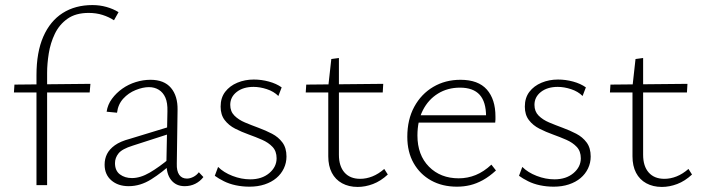

<svg xmlns="http://www.w3.org/2000/svg" viewBox="-20 -731 2776 758"><path d="M124 0V-434Q124 -525 151 -586.5Q178 -648 227.5 -679.5Q277 -711 345 -711Q374 -711 400.5 -703.5Q427 -696 448 -683L430 -651Q410 -664 385 -672Q360 -680 330 -680Q279 -680 246.5 -657Q214 -634 196.5 -597.5Q179 -561 172.5 -520Q166 -479 166 -443V0ZM35 -366 37 -397 337 -400 334 -366Z M709 4Q675 4 655.5 -20.5Q636 -45 637 -92L641 -291Q642 -325 633 -345.5Q624 -366 607 -376.5Q590 -387 568 -387Q544 -387 515.5 -375.5Q487 -364 466.5 -341.5Q446 -319 442 -286L401 -290Q405 -318 422 -341Q439 -364 463 -381Q487 -398 516 -407Q545 -416 574 -416Q628 -416 655 -384Q682 -352 681 -297L678 -85Q677 -56 687.5 -41Q698 -26 718 -26Q730 -26 743 -32.5Q756 -39 765 -51L783 -32Q770 -15 751 -5.5Q732 4 709 4ZM488 4Q446 4 419.5 -19Q393 -42 393 -81Q393 -104 402.5 -123Q412 -142 433.5 -157.5Q455 -173 493 -183L660 -234L665 -208L504 -156Q462 -143 448 -125.5Q434 -108 434 -87Q434 -57 453.5 -42.5Q473 -28 501 -28Q534 -28 571 -49.5Q608 -71 651 -107L662 -89Q620 -50 577 -23Q534 4 488 4Z M965 6Q937 6 911 0.5Q885 -5 864 -15.5Q843 -26 828 -37L841 -72Q863 -50 898 -36.5Q933 -23 968 -23Q1014 -23 1043 -47.5Q1072 -72 1072 -106Q1072 -134 1056 -151Q1040 -168 1015 -179Q990 -190 962 -200Q934 -210 908.5 -223Q883 -236 867 -257Q851 -278 851 -310Q851 -345 869 -368.5Q887 -392 917 -404.5Q947 -417 982 -417Q1012 -417 1041.5 -409Q1071 -401 1092 -386L1079 -352Q1061 -370 1033.5 -379Q1006 -388 981 -388Q940 -388 914.5 -368Q889 -348 889 -317Q889 -291 905.5 -274.5Q922 -258 947 -247.5Q972 -237 1000.5 -226.5Q1029 -216 1054 -203Q1079 -190 1095 -168.5Q1111 -147 1111 -113Q1111 -88 1100.5 -66Q1090 -44 1071 -28Q1052 -12 1025 -3Q998 6 965 6Z M1392 7Q1357 7 1330.5 -7.5Q1304 -22 1290 -49Q1276 -76 1276 -114V-390L1288 -498L1318 -502V-120Q1318 -75 1340 -50Q1362 -25 1402 -25Q1426 -25 1450 -34.5Q1474 -44 1497 -64L1511 -42Q1483 -16 1452.5 -4.5Q1422 7 1392 7ZM1491 -366H1187L1189 -397L1493 -400Z M1784 6Q1726 6 1682 -18.5Q1638 -43 1613 -87Q1588 -131 1588 -191Q1588 -259 1615.5 -309.5Q1643 -360 1690.5 -388Q1738 -416 1798 -416Q1868 -416 1902 -377.5Q1936 -339 1936 -271Q1936 -265 1936 -259Q1936 -253 1935 -247H1899V-271Q1899 -329 1873.5 -357Q1848 -385 1796 -385Q1747 -385 1709 -361.5Q1671 -338 1649.5 -296Q1628 -254 1628 -196Q1628 -119 1673.5 -73Q1719 -27 1791 -27Q1826 -27 1858 -40Q1890 -53 1920 -81L1938 -58Q1912 -34 1886.5 -20Q1861 -6 1836 0Q1811 6 1784 6ZM1617 -247 1623 -276H1928V-247Z M2166 6Q2138 6 2112 0.5Q2086 -5 2065 -15.5Q2044 -26 2029 -37L2042 -72Q2064 -50 2099 -36.5Q2134 -23 2169 -23Q2215 -23 2244 -47.5Q2273 -72 2273 -106Q2273 -134 2257 -151Q2241 -168 2216 -179Q2191 -190 2163 -200Q2135 -210 2109.5 -223Q2084 -236 2068 -257Q2052 -278 2052 -310Q2052 -345 2070 -368.5Q2088 -392 2118 -404.5Q2148 -417 2183 -417Q2213 -417 2242.5 -409Q2272 -401 2293 -386L2280 -352Q2262 -370 2234.5 -379Q2207 -388 2182 -388Q2141 -388 2115.5 -368Q2090 -348 2090 -317Q2090 -291 2106.5 -274.5Q2123 -258 2148 -247.5Q2173 -237 2201.5 -226.5Q2230 -216 2255 -203Q2280 -190 2296 -168.5Q2312 -147 2312 -113Q2312 -88 2301.5 -66Q2291 -44 2272 -28Q2253 -12 2226 -3Q2199 6 2166 6Z M2593 7Q2558 7 2531.5 -7.5Q2505 -22 2491 -49Q2477 -76 2477 -114V-390L2489 -498L2519 -502V-120Q2519 -75 2541 -50Q2563 -25 2603 -25Q2627 -25 2651 -34.5Q2675 -44 2698 -64L2712 -42Q2684 -16 2653.5 -4.5Q2623 7 2593 7ZM2692 -366H2388L2390 -397L2694 -400Z"/></svg>

Font: Ysabeau Office ExtraLight
Style: Regular
Weight: 250
Designer: Christian Thalmann (Catharsis Fonts)
Version: Version 2.001;gftools[0.9.30]; featfreeze: tnum,lnum,ss02